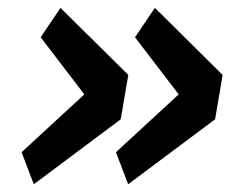

<svg xmlns="http://www.w3.org/2000/svg" viewBox="-20 -515 640 487"><path d="M65.7 -47.6 286.2 -212.4 305.4 -324.9 133.5 -495 83.1 -420.5 193.9 -275.6 34.8 -128.9ZM274.1 -128.9 305 -47.6 525.6 -212.4 544.7 -324.9 372.9 -495 322.4 -420.5 433.2 -275.6Z"/></svg>

Font: Margiela Mono Italic SmBold It
Style: Regular
Weight: 600
Designer: Mike Abbink, Paul van der Laan, Pieter van Rosmalen
Foundry: Bold Monday
Version: Version 2.003 2021